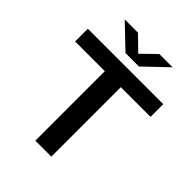

<svg xmlns="http://www.w3.org/2000/svg" viewBox="-261 -1085 1222 1222"><g transform="rotate(45 350.0 -474.0)"><path d="M278 0V-625.5H10.5V-740H689.5V-625.5H422V0ZM446 -948H565.5L410.5 -800H289.5L134.5 -948H254L350 -854Z"/></g></svg>

Font: Encode Sans Expanded SemiBold
Style: Regular
Weight: 600
Width: 7
Designer: Multiple Designers
Foundry: Impallari Type
Version: Version 2.000